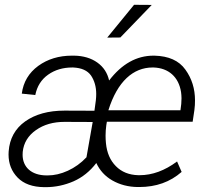

<svg xmlns="http://www.w3.org/2000/svg" viewBox="-20 -770 865 800"><path d="M426.8 -613.3 481.4 -613.8 612.3 -749.5 538.6 -750ZM553.7 9.3C555.7 9.3 558.1 9.3 560.1 9.3C630.4 9.3 689 -11.7 736.8 -53.7L717.8 -97.2C666.5 -59.1 614.7 -40 561.5 -40C559.6 -40 558.1 -40 556.2 -40C517.6 -41 486.3 -53.7 462.9 -77.6C439 -101.6 425.3 -133.3 421.4 -173.8C420.4 -184.1 419.9 -194.3 419.9 -205.1C419.9 -219.2 420.9 -233.4 422.9 -248L425.3 -262.7H782.7L790 -311.5C792 -325.7 792.5 -338.9 792.5 -352.1C792.5 -399.9 779.3 -442.9 752.4 -480C725.6 -517.6 682.6 -536.6 623.5 -538.1C622.1 -538.1 621.1 -538.1 619.6 -538.1C548.8 -538.1 487.3 -503.4 434.6 -434.6C427.7 -465.8 411.6 -490.7 385.7 -509.3C359.9 -527.8 327.1 -537.6 288.6 -538.1C285.6 -538.1 282.7 -538.1 279.3 -538.1C225.6 -538.1 178.7 -523.9 139.6 -495.6C100.1 -466.8 77.1 -428.2 70.8 -379.9L127 -374C134.3 -410.6 152.3 -439 180.7 -459C209 -479 242.7 -488.8 280.8 -488.8C282.2 -488.8 283.2 -488.8 284.7 -488.8C319.8 -487.3 344.7 -476.1 359.4 -455.1C373.5 -434.1 380.9 -408.2 380.9 -378.4C380.9 -370.1 380.4 -361.3 379.4 -352.1L373.5 -308.6L249 -309.1C181.6 -309.1 127 -293.9 85 -264.2C43 -234.4 20 -192.4 16.1 -139.2C15.6 -134.8 15.6 -130.4 15.6 -126.5C15.6 -87.9 28.3 -55.7 53.7 -29.8C79.1 -3.9 115.7 9.3 164.1 9.8C166.5 9.8 168.9 9.8 170.9 9.8C210.9 9.8 249.5 1.5 286.6 -14.6C323.2 -30.8 355 -56.2 381.3 -90.8C395.5 -60.1 417.5 -35.6 448.2 -18.1C479 -0.5 514.2 8.8 553.7 9.3ZM619.6 -488.8C682.6 -486.8 724.6 -449.2 734.4 -386.2C735.4 -378.4 736.3 -369.6 736.3 -360.4C736.3 -345.7 734.9 -329.1 731.9 -310.5H431.6C469.2 -431.2 535.6 -488.8 615.7 -488.8C617.2 -488.8 618.2 -488.8 619.6 -488.8ZM174.8 -39.1C109.9 -39.1 74.2 -74.7 74.2 -125C74.2 -128.9 74.2 -132.8 74.7 -137.2C78.6 -174.8 97.2 -205.1 129.9 -228C162.6 -251 202.1 -262.2 249 -262.2L366.2 -261.7L340.3 -114.7C317.4 -90.3 291.5 -71.8 262.7 -58.6C233.9 -45.4 206.1 -39.1 178.7 -39.1C177.2 -39.1 176.3 -39.1 174.8 -39.1Z"/></svg>

Font: Roboto Light
Style: Italic
Weight: 300
Italic angle: -12°
Designer: Google
Version: Version 2.137; 2017